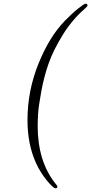

<svg xmlns="http://www.w3.org/2000/svg" viewBox="-20 -770 494 1040"><path d="M128.9 -119.1Q128.9 -277.3 188 -424.1Q247.1 -570.8 331.1 -657.2Q370.1 -697.3 403.1 -723.6Q436 -750 443.8 -750Q453.6 -750 454.1 -740.2Q454.1 -736.3 440.9 -724.1Q371.1 -664.1 319.6 -580.6Q268.1 -497.1 242.9 -425Q217.8 -353 203.4 -273.4Q189 -193.8 186.5 -156Q184.1 -118.2 184.1 -87.9Q184.1 104 280.8 225.1Q290.5 236.3 291 240.2Q291 250 280.8 250Q268.6 250 233.4 207Q198.2 164.1 174.8 112.8Q128.9 10.7 128.9 -119.1Z"/></svg>

Font: CMU Serif Extra
Style: RomanSlanted
Weight: 500
Italic angle: -9.46001°
Version: Version 0.7.0